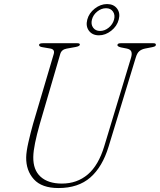

<svg xmlns="http://www.w3.org/2000/svg" viewBox="-20 -913 788 946"><path d="M494 -193.5 625.5 -628Q631.5 -648 626.8 -659.2Q622 -670.5 603.5 -674L575.5 -679.5Q558.5 -684 558.5 -690.5Q558.5 -700 574.5 -700H736Q748 -700 748 -693Q748 -688.5 744.8 -685.8Q741.5 -683 729.5 -680.5L696 -674Q678 -670.5 666.8 -661.2Q655.5 -652 648.5 -628L515 -190.5Q484.5 -90.5 425 -38.5Q365.5 13.5 268 13.5Q186 13.5 147 -29.5Q108 -72.5 109 -138Q109.5 -166 120 -212.2Q130.5 -258.5 143 -303L244.5 -646Q252 -670 227 -674L189 -680.5Q172.5 -683 172.5 -691.5Q172.5 -700 191 -700H361.5Q373.5 -700 373.5 -693.5Q373.5 -685.5 353 -681.5L308.5 -673.5Q283.5 -669 277 -647.5L176 -302Q161 -249 152.8 -208.8Q144.5 -168.5 144 -139.5Q143 -75.5 180.2 -42Q217.5 -8.5 285 -8.5Q359.5 -8.5 412.5 -53.5Q465.5 -98.5 494 -193.5ZM467.5 -739Q435 -739 418.2 -761.5Q401.5 -784 410 -816.5Q418.5 -848.5 447 -870.8Q475.5 -893 507.5 -893Q540 -893 556.8 -870.8Q573.5 -848.5 565 -816.5Q556.5 -784 528 -761.5Q499.5 -739 467.5 -739ZM502.5 -872.5Q479.5 -872.5 459.2 -856.2Q439 -840 433 -816.5Q427 -793 438.8 -776.8Q450.5 -760.5 473 -760.5Q496 -760.5 515.8 -776.8Q535.5 -793 542 -816.5Q548 -840 536.5 -856.2Q525 -872.5 502.5 -872.5Z"/></svg>

Font: Fraunces 72pt S050 Thin
Style: Italic
Weight: 100
Italic angle: -16°
Version: Version 1.000; ttfautohint (v1.8.3)